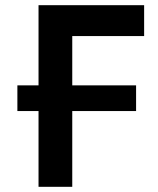

<svg xmlns="http://www.w3.org/2000/svg" viewBox="-20 -720 610 740"><path d="M128.5 0V-700H535.5V-581H258.5V0ZM47 -292V-391H504.5V-292Z"/></svg>

Font: Geologica Roman Medium
Style: Regular
Weight: 500
Designer: Sindre Bremnes, Frode Helland
Foundry: Monokrom Skriftforlag AS
Version: Version 1.010;gftools[0.9.28]